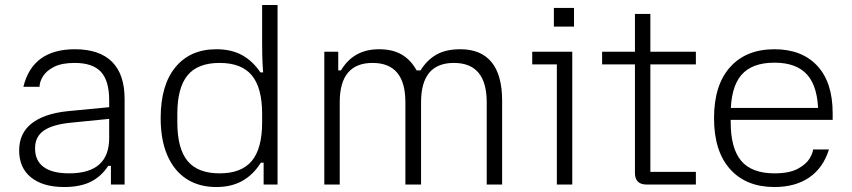

<svg xmlns="http://www.w3.org/2000/svg" viewBox="-20 -742 3424 772"><path d="M238 10Q153 10 105 -28.5Q57 -67 57 -137Q57 -206 107 -245.5Q157 -285 252 -295L419 -311V-264L268 -249Q193 -242 157 -217.5Q121 -193 121 -146V-145Q121 -96 155.5 -70.5Q190 -45 258 -45Q419 -45 419 -187V-277V-289V-339Q419 -417 386 -453Q353 -489 280 -489Q229 -489 198 -473.5Q167 -458 153 -435.5Q139 -413 139 -393H74Q111 -544 281 -544Q380 -544 430.5 -493.5Q481 -443 481 -344V0H426V-75H415Q388 -33 345.5 -11.5Q303 10 238 10Z M850 10Q780 10 730 -22.5Q680 -55 653 -117Q626 -179 626 -267Q626 -400 685.5 -472Q745 -544 850 -544Q910 -544 953 -520.5Q996 -497 1027 -451H1038Q1035 -492 1034.5 -519Q1034 -546 1034 -569V-722H1096V0H1040V-88H1029Q998 -39 954 -14.5Q910 10 850 10ZM863 -45Q951 -45 992.5 -95Q1034 -145 1034 -250V-284Q1034 -389 992.5 -439Q951 -489 863 -489Q775 -489 734 -439Q693 -389 693 -284V-250Q693 -145 734 -95Q775 -45 863 -45Z M1610 -331Q1610 -489 1478 -489Q1346 -489 1346 -331V0H1284V-534H1340V-459H1351Q1376 -501 1414 -522.5Q1452 -544 1504 -544Q1559 -544 1595.5 -522.5Q1632 -501 1655 -459H1671Q1697 -501 1735 -522.5Q1773 -544 1831 -544Q1914 -544 1956.5 -492Q1999 -440 1999 -337V0H1937V-331Q1937 -489 1805 -489Q1673 -489 1673 -331V0H1610Z M2219 0V-483H2120V-534H2281V0ZM2207 -635V-710H2288V-635Z M2580 0Q2533 0 2533 -47V-686H2595V-51H2778V0ZM2401 -483V-534H2778V-483Z M3094 10Q2980 10 2915.5 -62Q2851 -134 2851 -267Q2851 -400 2915.5 -472Q2980 -544 3094 -544Q3204 -544 3266 -477.5Q3328 -411 3328 -287V-260H2895V-308H3298L3270 -271V-284Q3270 -390 3227 -440Q3184 -490 3094 -490Q3003 -490 2960.5 -440Q2918 -390 2918 -284V-251Q2918 -145 2960.5 -95Q3003 -45 3094 -45Q3154 -45 3188 -63.5Q3222 -82 3235.5 -105Q3249 -128 3249 -141H3313Q3290 -67 3234 -28.5Q3178 10 3094 10Z"/></svg>

Font: Mozilla Text ExtraLight
Style: Regular
Weight: 200
Designer: Studio DRAMA
Foundry: Studio DRAMA
Version: Version 1.000